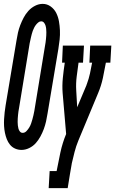

<svg xmlns="http://www.w3.org/2000/svg" viewBox="-42 -765 594 990"><path d="M69 8Q51 8 35.5 1Q20 -6 9.5 -19Q-1 -32 -7 -47.5Q-13 -63 -16.5 -80Q-20 -97 -21 -114.5Q-22 -132 -21 -150Q-20 -168 -18 -186Q-16 -204 -13 -222L43 -556Q46 -576 50.5 -596Q55 -616 62.5 -635.5Q70 -655 80 -674Q90 -693 104.5 -709Q119 -725 138.5 -735Q158 -745 178 -745Q201 -745 219.5 -731.5Q238 -718 248 -698Q258 -678 262 -655Q266 -632 267 -608.5Q268 -585 265.5 -561Q263 -537 259 -513L203 -179Q200 -159 195.5 -139Q191 -119 184 -100Q177 -81 166.5 -61.5Q156 -42 142 -26.5Q128 -11 108.5 -1.5Q89 8 69 8ZM75 -80Q86 -80 94.5 -89Q103 -98 109 -108Q115 -118 118.5 -128.5Q122 -139 125 -149.5Q128 -160 130.5 -171Q133 -182 135 -193L190 -528Q192 -537 193 -546Q194 -555 195 -563.5Q196 -572 196.5 -581Q197 -590 197 -599Q197 -608 196 -617Q195 -626 192.5 -634Q190 -642 184.5 -648.5Q179 -655 170 -655Q162 -655 155 -649Q148 -643 143 -636.5Q138 -630 134 -622Q130 -614 127 -606Q124 -598 122 -590Q120 -582 118 -574Q116 -566 114.5 -558Q113 -550 111 -542L56 -207Q54 -198 53 -189.5Q52 -181 51 -172Q50 -163 49.5 -154Q49 -145 49 -136Q49 -127 50 -118.5Q51 -110 53 -102Q55 -94 60.5 -87Q66 -80 75 -80ZM209 205 214 117H250Q259 69 269.5 20.5Q280 -28 299 -74L281 -285Q278 -323 282 -363Q286 -403 292 -442H278L282 -530H391L386 -442H363Q358 -407 353.5 -371Q349 -335 351 -300L356 -212L404 -326Q404 -327 404.5 -328.5Q405 -330 406 -332Q416 -359 422 -386.5Q428 -414 433 -442H419L423 -530H532L527 -442H504Q497 -403 488.5 -363Q480 -323 464 -285L362 -40Q350 -11 342.5 18.5Q335 48 328 78Q328 78 328 78Q328 78 328 78V79Q326 92 323.5 105Q321 118 319 131L307 205Z"/></svg>

Font: Iosevka Curly Slab SmBdObl
Style: Regular
Weight: 600
Italic angle: -9°
Monospace: yes
Designer: Belleve Invis
Foundry: Belleve Invis
Version: Version 11.0.0; ttfautohint (v1.8.3)